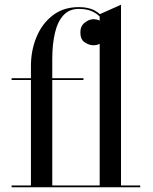

<svg xmlns="http://www.w3.org/2000/svg" viewBox="-20 -790 644 810"><path d="M110.5 0V-511.5Q110.5 -577 134 -633.8Q157.5 -690.5 202.5 -725.2Q247.5 -760 312.5 -760Q354.5 -760 380.8 -745Q407 -730 419.5 -707.2Q432 -684.5 432 -661Q432 -630.5 414.8 -614.8Q397.5 -599 374.5 -599Q356 -599 337.5 -611.2Q319 -623.5 319 -653.5Q319 -680 337.5 -694.5Q356 -709 374.5 -709Q395 -709 413 -696.2Q431 -683.5 431 -661H424.5Q424.5 -684 412.2 -704.8Q400 -725.5 375.2 -739Q350.5 -752.5 312.5 -752.5Q272.5 -752.5 247.8 -725.8Q223 -699 211.8 -651.2Q200.5 -603.5 200.5 -540V0ZM29 0V-7.5H571.5V0ZM29 -452.5V-460H332V-452.5ZM400.5 0V-730L490.5 -770V0Z"/></svg>

Font: Bodoni Moda 28pt
Style: Regular
Weight: 400
Designer: Owen Earl
Foundry: indestructible type
Version: Version 2.005